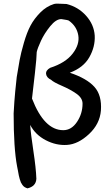

<svg xmlns="http://www.w3.org/2000/svg" viewBox="-20 -791 618 1056"><path d="M55 -167 59 -232Q62 -277 72 -367Q81 -423 88 -461Q95 -499 111.5 -556Q128 -613 148 -650.5Q168 -688 201.5 -722Q235 -756 277 -769Q284 -771 295 -771Q306 -771 321.5 -770Q337 -769 346 -769Q410 -753 453.5 -704.5Q497 -656 501 -595Q504 -534 471.5 -476.5Q439 -419 364 -391Q457 -360 499 -313.5Q541 -267 535 -183Q529 -109 469.5 -53.5Q410 2 349 6Q289 10 231.5 -20Q174 -50 146 -104Q149 -57 163.5 38.5Q178 134 180 192Q178 234 131 245Q122 242 115.5 238Q109 234 103.5 226.5Q98 219 95 212.5Q92 206 88.5 194Q85 182 83.5 174Q82 166 79 149.5Q76 133 74 124Q55 24 55 -167ZM156 -249Q223 -75 328 -75Q373 -75 403.5 -120.5Q434 -166 434 -221Q434 -252 400.5 -275.5Q367 -299 320.5 -319Q274 -339 261 -352Q236 -364 233.5 -384Q231 -404 256 -418Q340 -445 379.5 -496Q419 -547 410.5 -597Q402 -647 358 -678Q351 -681 336 -683Q321 -685 317 -686Q288 -686 256 -646.5Q224 -607 205.5 -567Q187 -527 182 -505Q182 -478 172 -388Z"/></svg>

Font: Excalifont
Style: Regular
Weight: 400
Designer: Your Own Font Foundry (Virgil); Ján Filípek / DizajnDesign (Excalifont, modifications)
Foundry: Your Own Font Foundry (Virgil); Ján Filípek / DizajnDesign (Excalifont, modifications)
Version: Version 1.000;Glyphs 3.2 (3227)